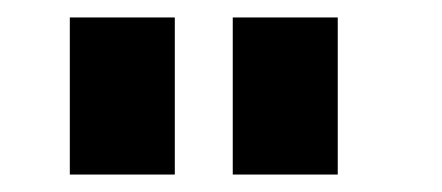

<svg xmlns="http://www.w3.org/2000/svg" viewBox="-20 -740 507 220"><path d="M60 -540V-720H180.3V-540ZM246.7 -540V-720H367V-540Z"/></svg>

Font: Manrope
Style: Regular
Weight: 400
Designer: Mikhail Sharanda
Foundry: Mikhail Sharanda
Version: Version 4.503